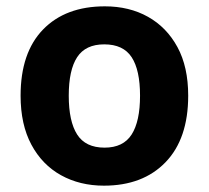

<svg xmlns="http://www.w3.org/2000/svg" viewBox="-20 -576 659 606"><path d="M574 -274Q574 -138 502.5 -64Q431 10 308 10Q232 10 172.5 -23Q113 -56 79 -119.5Q45 -183 45 -274Q45 -410 116 -483Q187 -556 311 -556Q388 -556 447 -523Q506 -490 540 -427.5Q574 -365 574 -274ZM197 -274Q197 -193 223.5 -151.5Q250 -110 310 -110Q369 -110 395.5 -151.5Q422 -193 422 -274Q422 -355 395.5 -395.5Q369 -436 309 -436Q250 -436 223.5 -395.5Q197 -355 197 -274Z"/></svg>

Font: Noto Sans Thaana
Style: Bold
Weight: 700
Designer: David Williams
Foundry: Google Inc.
Version: Version 3.001; ttfautohint (v1.8.4.7-5d5b)